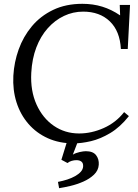

<svg xmlns="http://www.w3.org/2000/svg" viewBox="-20 -736 726 1007"><path d="M412 -716Q468 -716 516.5 -701Q565 -686 609 -656H610L608 -710H662L650 -479H614Q609 -573 556 -624Q503 -675 416 -675Q363 -675 315.5 -652.5Q268 -630 230.5 -588Q193 -546 170.5 -487Q148 -428 144 -354Q139 -260 171.5 -188Q204 -116 262.5 -76Q321 -36 395 -36Q460 -36 524 -64.5Q588 -93 631 -148L656 -127Q610 -69 558 -38Q506 -7 456.5 4.5Q407 16 366 16Q291 16 231 -11Q171 -38 129 -86.5Q87 -135 66.5 -199.5Q46 -264 50 -339Q54 -410 78 -477Q102 -544 147 -598Q192 -652 258.5 -684Q325 -716 412 -716ZM290 251 284 218Q310 213 333 205.5Q356 198 374.5 187.5Q393 177 404 164.5Q415 152 416 137Q417 120 407.5 112Q398 104 381 104Q369 104 356.5 107.5Q344 111 334 119L302 102L336 -8H394L362 75Q377 66 397.5 61.5Q418 57 430 57Q468 57 484 78Q500 99 498 128Q496 158 473 180Q450 202 417 216.5Q384 231 350 239Q316 247 290 251Z"/></svg>

Font: Lora Italic
Style: Italic
Weight: 400
Italic angle: -3°
Designer: Olga Karpushina, Alexei Vanyashin (Cyrillic)
Foundry: Cyreal
Version: Version 2.210; ttfautohint (v1.8.1.43-b0c9)